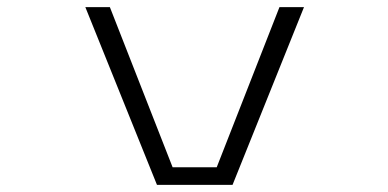

<svg xmlns="http://www.w3.org/2000/svg" viewBox="-20 -520 1090 540"><path d="M766 -500H835L634 0H421.5L220 -500H289L465.5 -49.5H589.5Z"/></svg>

Font: League Mono Extended UltraLight
Style: Regular
Weight: 200
Width: 9
Designer: Tyler Finck
Foundry: The League of Moveable Type / Tyler Finck
Version: Version 2.210